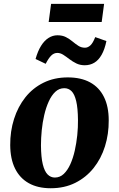

<svg xmlns="http://www.w3.org/2000/svg" viewBox="-20 -963 617 996"><path d="M331.5 -561.5Q400 -561.5 447.2 -535.8Q494.5 -510 519.2 -460.2Q544 -410.5 544 -338.5Q544.5 -267.5 524.5 -203.8Q504.5 -140 465.5 -91.2Q426.5 -42.5 370.5 -14.5Q314.5 13.5 243 13.5Q176 13.5 129.2 -12.8Q82.5 -39 58 -88.8Q33.5 -138.5 33 -210Q32.5 -282 52.8 -345.8Q73 -409.5 111.5 -458Q150 -506.5 205.8 -534Q261.5 -561.5 331.5 -561.5ZM313.5 -505.5Q287 -505.5 267 -486.8Q247 -468 232.8 -436.5Q218.5 -405 209.5 -366.2Q200.5 -327.5 196.5 -286.8Q192.5 -246 192.5 -209Q193 -147 202 -110.5Q211 -74 227 -58Q243 -42 264.5 -42Q291 -42 310.8 -60.8Q330.5 -79.5 344.8 -111Q359 -142.5 367.8 -181.5Q376.5 -220.5 380.8 -261.5Q385 -302.5 384.5 -340Q384 -402.5 375.2 -438.8Q366.5 -475 351 -490.2Q335.5 -505.5 313.5 -505.5ZM164.5 -657Q176 -698 193 -725.2Q210 -752.5 231.8 -766.2Q253.5 -780 278 -780Q303.5 -780 322 -770.5Q340.5 -761 356 -748Q371.5 -735 386.8 -725.2Q402 -715.5 421 -715.5Q435.5 -715.5 448.8 -727.5Q462 -739.5 474 -770.5L532 -750Q523 -706.5 507 -678.5Q491 -650.5 469 -637.5Q447 -624.5 419.5 -624.5Q395.5 -624.5 376 -634Q356.5 -643.5 340 -656.2Q323.5 -669 308.2 -678.8Q293 -688.5 277.5 -688.5Q259.5 -688.5 245.5 -674.5Q231.5 -660.5 217 -632ZM245 -943H520L507.5 -849H232.5Z"/></svg>

Font: Merriweather 36pt ExtraBold
Style: Italic
Weight: 800
Italic angle: -7.8°
Version: Version 2.101